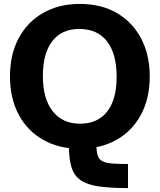

<svg xmlns="http://www.w3.org/2000/svg" viewBox="-20 -740 815 981"><path d="M387 20Q282 20 201.5 -25Q121 -70 76 -153.5Q31 -237 31 -350Q31 -462 75.5 -545Q120 -628 200.5 -674Q281 -720 388 -720Q497 -720 577 -673.5Q657 -627 701 -543.5Q745 -460 745 -350Q745 -236 699.5 -152.5Q654 -69 573.5 -24.5Q493 20 387 20ZM634 221Q544 221 485 212.5Q426 204 392.5 181Q359 158 345.5 115Q332 72 332 3H473Q473 36 479.5 55.5Q486 75 504 84Q522 93 553.5 95.5Q585 98 634 98ZM389 -108Q449 -108 491 -136Q533 -164 554.5 -217.5Q576 -271 576 -347Q576 -465 527 -528.5Q478 -592 385 -592Q295 -592 247 -529.5Q199 -467 199 -352Q199 -236 249 -172Q299 -108 389 -108Z"/></svg>

Font: Moderustic
Style: Bold
Weight: 700
Designer: Tural Alisoy
Foundry: TAFT Foundry
Version: Version 2.120